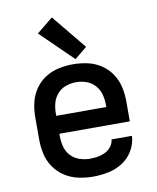

<svg xmlns="http://www.w3.org/2000/svg" viewBox="-87 -843 750 918"><g transform="rotate(-10 288.0 -384.0)"><path d="M290 8Q328 8 365 0.5Q402 -7 434 -27.5Q466 -48 485.5 -81Q505 -114 507 -152H408Q406 -133 394 -117.5Q382 -102 364.5 -93.5Q347 -85 328.5 -82Q310 -79 291 -79Q265 -79 240 -87.5Q215 -96 197.5 -115Q180 -134 173.5 -159Q167 -184 167 -210V-222H509V-320Q509 -355 501 -390Q493 -425 473 -454.5Q453 -484 423 -503.5Q393 -523 358 -530.5Q323 -538 288 -538Q253 -538 218 -530.5Q183 -523 153 -503.5Q123 -484 103 -454.5Q83 -425 75 -390Q67 -355 67 -320V-210Q67 -175 75 -140Q83 -105 103.5 -75.5Q124 -46 154.5 -26.5Q185 -7 220 0.5Q255 8 290 8ZM167 -309V-320Q167 -346 173.5 -370.5Q180 -395 197 -414.5Q214 -434 238.5 -442.5Q263 -451 288 -451Q314 -451 338 -442.5Q362 -434 379.5 -414.5Q397 -395 403.5 -370.5Q410 -346 410 -320V-309ZM305 -560 365 -609 228 -776 149 -712Z"/></g></svg>

Font: Iosevka Sparkle Medium
Style: Regular
Weight: 500
Designer: Belleve Invis
Foundry: Belleve Invis
Version: Version 4.5.0; ttfautohint (v1.8.3)